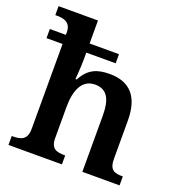

<svg xmlns="http://www.w3.org/2000/svg" viewBox="-136 -875 927 989"><g transform="rotate(20 327.5 -380.0)"><path d="M19 0H312V-49H309C265 -49 233 -57 233 -115V-287C233 -375 260 -445 333 -445C400 -445 424 -395 424 -309V0H628V-49H625C580 -49 554 -58 554 -120V-328C554 -463 492 -522 385 -522C320 -522 270 -506 234 -437H227C227 -437 233 -502 233 -548V-584H394V-634H233V-760H17V-711H28C62 -711 103 -703 103 -648V-634H15V-584H103V-119C103 -58 69 -49 24 -49H19Z"/></g></svg>

Font: Noto Serif Tamil SemiBold
Style: Italic
Weight: 600
Italic angle: -12°
Designer: Indian Type Foundry, Tom Grace, and the Monotype Design Team
Foundry: Monotype Imaging Inc.
Version: Version 2.003